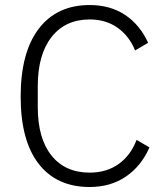

<svg xmlns="http://www.w3.org/2000/svg" viewBox="-20 -730 657 762"><path d="M335.9 12.2Q205.1 12.2 133.5 -79.8Q62 -171.9 62 -346.2Q62 -522 133.8 -616Q205.6 -710 335.9 -710Q417.5 -710 476.6 -670.7Q535.6 -631.3 567.9 -560.1L516.1 -529.8Q492.7 -587.4 446.3 -620.1Q399.9 -652.8 335.9 -652.8Q239.3 -652.8 184.6 -583Q129.9 -513.2 129.9 -388.2V-305.2Q129.9 -180.7 184.3 -112.8Q238.8 -44.9 335.9 -44.9Q403.3 -44.9 451.2 -79.3Q499 -113.8 522 -174.8L573.2 -145Q541 -71.3 480 -29.5Q418.9 12.2 335.9 12.2Z"/></svg>

Font: Anuphan Light
Style: Regular
Weight: 300
Designer: Mike Abbink, Paul van der Laan, Pieter van Rosmalen, Mint Tantisuwanna
Foundry: Bold Monday; Cadson Demak
Version: Version 3.002;hotconv 1.0.109;makeotfexe 2.5.65596